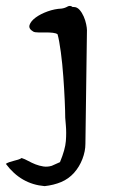

<svg xmlns="http://www.w3.org/2000/svg" viewBox="-25 -633 394 660"><path d="M181.2 -75.7Q199.2 -119.1 201.4 -148.2Q203.6 -177.2 201.4 -201.7Q199.2 -226.1 199.2 -228.5Q199.2 -248.5 197.5 -287.4Q195.8 -326.2 192.6 -369.9Q189.5 -413.6 184.1 -453.9Q178.7 -494.1 172.9 -515.1Q168 -519 156.7 -520.3Q145.5 -521.5 132.3 -521.5Q119.1 -521.5 106.9 -521.5Q94.7 -521.5 89.4 -524.4Q72.3 -534.2 76.7 -547.4Q81.1 -560.5 97.7 -572.8Q114.3 -585 138.7 -593.8Q163.1 -602.5 186.5 -603.5Q197.8 -605 207 -610.4Q216.3 -615.7 224.6 -608.9H229Q239.7 -608.9 248.3 -599.4Q256.8 -589.8 262.7 -576.4Q268.6 -563 271.2 -549.8Q273.9 -536.6 273.9 -529.3L268.6 -138.7Q268.6 -113.3 258.3 -86.4Q248 -59.6 229.5 -38.8Q210.9 -18.1 185.3 -7.3Q159.7 3.4 128.4 6.8Q46.9 0 -4.9 -69.8Q0 -73.2 7.3 -75.7Q14.6 -78.1 22.2 -80.1Q29.8 -82 37.1 -84.2Q44.4 -86.4 49.3 -89.8Q60.1 -86.4 72 -79.8Q84 -73.2 96.9 -68.1Q109.9 -63 124 -60.8Q138.2 -58.6 152.8 -63Z"/></svg>

Font: AKL 022
Style: Regular
Weight: 400
Designer: AKL
Foundry: AKL
Version: Version 2.053;August 19, 2024;FontCreator 13.0.0.2675 64-bit